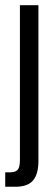

<svg xmlns="http://www.w3.org/2000/svg" viewBox="-26 -543 209 740"><path d="M-5.9 176.8V121.1H13.2Q34.2 121.1 42.5 110.8Q50.8 100.6 50.8 74.2V-522.9H122.1V78.1Q122.1 127 101.8 151.9Q81.5 176.8 33.2 176.8Z"/></svg>

Font: Lumene Sans Condensed
Style: Regular
Weight: 400
Width: 3
Designer: Deni Anggara
Version: Version 1.003;Glyphs 3.1.2 (3151)